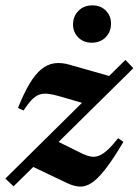

<svg xmlns="http://www.w3.org/2000/svg" viewBox="-33 -684 516 715"><path d="M-13 -19 434 -461 463.5 -430 17.5 10ZM54.5 -272.5 34 -282Q56 -337 77.2 -372.5Q98.5 -408 121 -426.2Q143.5 -444.5 169.2 -448.2Q195 -452 226 -443L396.5 -394.5L298.5 -293.5L188.5 -325.5Q162.5 -333 144 -334.8Q125.5 -336.5 111.2 -330.8Q97 -325 83.8 -310.8Q70.5 -296.5 54.5 -272.5ZM215 -3 71.5 -71.5 167 -164.5 265 -116Q286.5 -105 303 -101.5Q319.5 -98 335 -104Q350.5 -110 367.8 -125.8Q385 -141.5 407 -169.5L426.5 -155.5Q388 -90.5 359.2 -53.8Q330.5 -17 307.2 -2.2Q284 12.5 262 10.8Q240 9 215 -3ZM308.5 -525Q278 -525 258.5 -544.5Q239 -564 239 -593Q239 -623 259 -643.5Q279 -664 311 -664Q342 -664 361.2 -644.5Q380.5 -625 380.5 -595.5Q380.5 -566 360.8 -545.5Q341 -525 308.5 -525Z"/></svg>

Font: Newsreader 24pt
Style: Bold Italic
Weight: 700
Italic angle: -17°
Designer: Hugues Gentile
Foundry: Production Type
Version: Version 1.003